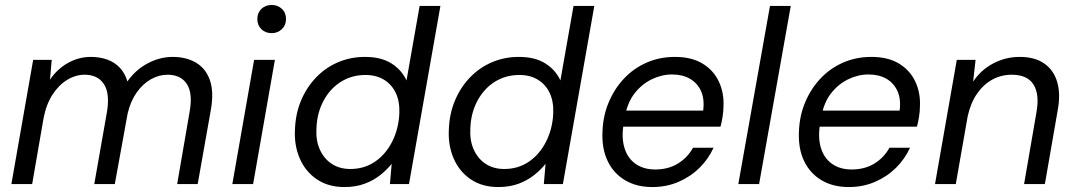

<svg xmlns="http://www.w3.org/2000/svg" viewBox="-20 -744 4347 776"><path d="M26 0 114 -502H189L182 -422Q211 -465 254.5 -489.5Q298 -514 347 -514Q384 -514 414 -503Q444 -492 464.5 -470Q485 -448 495 -415Q528 -462 577 -488Q626 -514 678 -514Q733 -514 772.5 -490.5Q812 -467 828.5 -419.5Q845 -372 832 -299L779 0H696L746 -290Q760 -366 735.5 -404Q711 -442 657 -442Q623 -442 590.5 -424Q558 -406 533 -371Q508 -336 496 -286L444 0H361L412 -290Q425 -366 400 -404Q375 -442 322 -442Q286 -442 252 -421.5Q218 -401 192.5 -362Q167 -323 156 -266L110 0Z M919 0 1007 -502H1091L1003 0ZM1078 -610Q1053 -610 1036.5 -626Q1020 -642 1020 -667Q1020 -692 1036.5 -708Q1053 -724 1078 -724Q1102 -724 1119 -708.5Q1136 -693 1136 -667Q1136 -642 1119 -626Q1102 -610 1078 -610Z M1372 12Q1307 12 1261 -19Q1215 -50 1192 -102.5Q1169 -155 1172 -218Q1174 -283 1196.5 -337Q1219 -391 1257.5 -431Q1296 -471 1346.5 -492.5Q1397 -514 1455 -514Q1520 -514 1561.5 -488Q1603 -462 1623 -419L1676 -720H1760L1633 0H1556L1563 -82Q1544 -58 1517 -36.5Q1490 -15 1454 -1.5Q1418 12 1372 12ZM1396 -61Q1452 -61 1495.5 -90.5Q1539 -120 1565 -171.5Q1591 -223 1594 -285Q1596 -333 1580 -367.5Q1564 -402 1532.5 -421.5Q1501 -441 1457 -441Q1402 -441 1358 -413.5Q1314 -386 1287.5 -336.5Q1261 -287 1259 -225Q1256 -177 1272.5 -140Q1289 -103 1320.5 -82Q1352 -61 1396 -61Z M1994 12Q1929 12 1883 -19Q1837 -50 1814 -102.5Q1791 -155 1794 -218Q1796 -283 1818.5 -337Q1841 -391 1879.5 -431Q1918 -471 1968.5 -492.5Q2019 -514 2077 -514Q2142 -514 2183.5 -488Q2225 -462 2245 -419L2298 -720H2382L2255 0H2178L2185 -82Q2166 -58 2139 -36.5Q2112 -15 2076 -1.5Q2040 12 1994 12ZM2018 -61Q2074 -61 2117.5 -90.5Q2161 -120 2187 -171.5Q2213 -223 2216 -285Q2218 -333 2202 -367.5Q2186 -402 2154.5 -421.5Q2123 -441 2079 -441Q2024 -441 1980 -413.5Q1936 -386 1909.5 -336.5Q1883 -287 1881 -225Q1878 -177 1894.5 -140Q1911 -103 1942.5 -82Q1974 -61 2018 -61Z M2616 12Q2553 12 2506.5 -15.5Q2460 -43 2436 -93Q2412 -143 2415 -211Q2417 -275 2440 -330Q2463 -385 2502 -426.5Q2541 -468 2593.5 -491Q2646 -514 2708 -514Q2775 -514 2819.5 -487Q2864 -460 2885.5 -414Q2907 -368 2904 -313Q2904 -295 2900.5 -272.5Q2897 -250 2892 -232H2480L2491 -297H2822Q2828 -344 2813 -376.5Q2798 -409 2768 -426Q2738 -443 2696 -443Q2654 -443 2614 -423.5Q2574 -404 2545 -367Q2516 -330 2506 -274L2501 -246Q2491 -190 2503.5 -147.5Q2516 -105 2548.5 -82Q2581 -59 2628 -59Q2681 -59 2720 -83Q2759 -107 2781 -147H2864Q2843 -101 2807 -65.5Q2771 -30 2722.5 -9Q2674 12 2616 12Z M2964 0 3092 -720H3176L3048 0Z M3410 12Q3347 12 3300.5 -15.5Q3254 -43 3230 -93Q3206 -143 3209 -211Q3211 -275 3234 -330Q3257 -385 3296 -426.5Q3335 -468 3387.5 -491Q3440 -514 3502 -514Q3569 -514 3613.5 -487Q3658 -460 3679.5 -414Q3701 -368 3698 -313Q3698 -295 3694.5 -272.5Q3691 -250 3686 -232H3274L3285 -297H3616Q3622 -344 3607 -376.5Q3592 -409 3562 -426Q3532 -443 3490 -443Q3448 -443 3408 -423.5Q3368 -404 3339 -367Q3310 -330 3300 -274L3295 -246Q3285 -190 3297.5 -147.5Q3310 -105 3342.5 -82Q3375 -59 3422 -59Q3475 -59 3514 -83Q3553 -107 3575 -147H3658Q3637 -101 3601 -65.5Q3565 -30 3516.5 -9Q3468 12 3410 12Z M3759 0 3847 -502H3923L3913 -414Q3944 -461 3994 -487.5Q4044 -514 4101 -514Q4163 -514 4201 -487Q4239 -460 4253 -412Q4267 -364 4255 -299L4203 0H4119L4169 -290Q4182 -363 4157 -402.5Q4132 -442 4069 -442Q4027 -442 3991 -422.5Q3955 -403 3929 -365.5Q3903 -328 3891 -274L3843 0Z"/></svg>

Font: DM Sans 16pt
Style: Italic
Weight: 400
Italic angle: -10°
Version: Version 4.004;gftools[0.9.30]